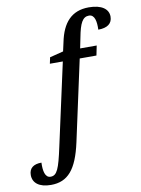

<svg xmlns="http://www.w3.org/2000/svg" viewBox="-206 -841 849 1153"><g transform="rotate(-10 218.5 -264.5)"><path d="M10 241C113 241 169 176 204 16L311 -477H413L425 -536H324L337 -600C353 -685 371 -721 410 -721C445 -721 453 -678 451 -628C506 -628 537 -650 537 -693C537 -739 496 -770 417 -770C312 -770 255 -705 232 -590L220 -536L137 -515L129 -477H208L98 25C70 155 55 192 16 192C-18 192 -26 149 -24 99C-73 99 -100 120 -100 162C-100 209 -63 241 10 241Z"/></g></svg>

Font: Noto Serif Condensed Medium
Style: Italic
Weight: 500
Width: 3
Italic angle: -12°
Designer: Monotype Design Team
Foundry: Monotype Imaging Inc.
Version: Version 2.013